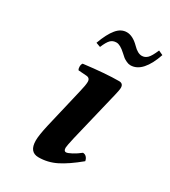

<svg xmlns="http://www.w3.org/2000/svg" viewBox="-161 -713 714 805"><g transform="rotate(30 195.5 -310.5)"><path d="M288.1 -320.3 243.2 -133.8Q233.4 -90.3 233.4 -82.5Q233.4 -65.9 244.1 -65.9Q252 -65.9 270.8 -75.9Q289.6 -85.9 307.1 -100.1Q317.4 -100.1 324.2 -92.8Q331.1 -85.4 333 -74.2Q279.8 -30.3 239.5 -10.3Q199.2 9.8 154.8 9.8Q109.9 9.8 109.9 -46.4Q109.9 -71.3 122.1 -125L167 -315.9Q175.8 -351.6 175.8 -367.2Q175.8 -385.7 158.2 -387.2L118.2 -390.1Q113.8 -396.5 114 -406.7Q114.3 -417 119.1 -422.9Q224.6 -436 288.1 -436Q308.6 -436 308.6 -415Q308.6 -409.2 306.4 -397.9Q304.2 -386.7 301.8 -377L294.9 -348.6ZM316.9 -575.2Q332 -575.2 343.5 -586.4Q355 -597.7 369.1 -630.9L390.6 -621.1Q374 -571.3 349.9 -544.2Q325.7 -517.1 295.4 -517.1Q286.1 -517.1 275.9 -522Q265.6 -526.9 259.8 -531.2L243.2 -545.9Q216.3 -570.8 198.2 -570.8Q180.7 -570.8 169.7 -559.6Q158.7 -548.3 147 -520L125.5 -527.8Q144 -578.6 165.3 -604.2Q186.5 -629.9 214.4 -629.9Q243.2 -629.9 273.9 -599.1Q296.9 -575.2 316.9 -575.2Z"/></g></svg>

Font: Linux Libertine G
Style: Semibold Italic
Weight: 600
Italic angle: -11.5°
Designer: Philipp H. Poll
Foundry: Philipp H. Poll
Version: Version 5.1.1